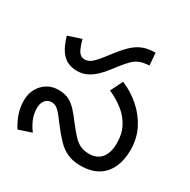

<svg xmlns="http://www.w3.org/2000/svg" viewBox="-165 -878 1032 1045"><g transform="rotate(30 351.0 -356.0)"><path d="M197 -425Q168 -425 141.5 -436Q115 -447 93 -477.5Q71 -508 55 -564L138 -591Q153 -536 167 -518Q181 -500 203 -500Q223 -500 240.5 -512.5Q258 -525 290 -565L321 -605Q355 -649 383.5 -675Q412 -701 444 -713Q476 -725 520 -725L526 -648Q491 -646 467.5 -637Q444 -628 424.5 -608.5Q405 -589 379 -556L356 -526Q328 -490 303 -468Q278 -446 252.5 -435.5Q227 -425 197 -425ZM472 12Q425 12 390 -3.5Q355 -19 324 -51.5Q293 -84 256 -133Q235 -162 220.5 -178.5Q206 -195 193.5 -202Q181 -209 164 -209Q141 -209 126 -190.5Q111 -172 111 -143Q111 -108 123 -77Q135 -46 159 -14L78 13Q56 -22 42.5 -59.5Q29 -97 29 -143Q29 -184 46.5 -216Q64 -248 94.5 -267Q125 -286 165 -286Q204 -286 230.5 -272.5Q257 -259 279.5 -234.5Q302 -210 328 -175Q358 -136 380 -112.5Q402 -89 425 -78Q448 -67 480 -67Q530 -67 557 -99.5Q584 -132 584 -193Q584 -251 561 -294.5Q538 -338 498 -369.5Q458 -401 408 -423L446 -500Q508 -474 558 -430Q608 -386 637.5 -327.5Q667 -269 667 -198Q667 -133 644.5 -85.5Q622 -38 579 -13Q536 12 472 12Z"/></g></svg>

Font: utelugu05
Style: Book
Weight: 400
Designer: Jelle Bosma - Monotype Design Team
Foundry: Monotype Imaging Inc.
Version: Version 2.003